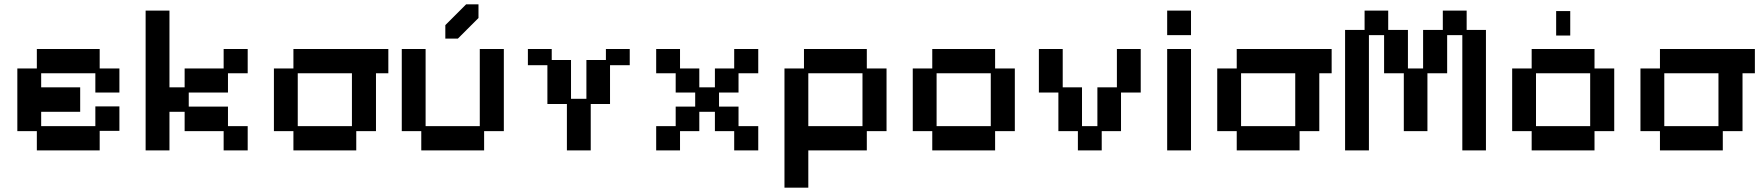

<svg xmlns="http://www.w3.org/2000/svg" viewBox="-20 -682 8120 886"><path d="M150 12V-77H60V-366H150V-456H440V-366H531V-255H420V-344H170V-279H350V-166H170V-100H420V-191H531V-78H440V12Z M652 12V-633H762V-279H832V-366H1012V-456H1123V-344H1032V-255H851V-190H1032V-100H1123V12H1012V-77H832V-166H762V12Z M1334 12V-77H1244V-366H1334V-456H1772V-344H1715V-77H1624V12ZM1354 -100H1604V-344H1354Z M1924 12V-77H1834V-456H1944V-100H2194V-456H2305V-77H2214V12ZM2035 -504V-566L2131 -662H2188V-599L2093 -504Z M2596 12V-202H2506V-381H2416V-456H2526V-405H2615V-226H2686V-405H2776V-456H2886V-381H2795V-202H2706V12Z M3008 12V-100H3098V-190H3188V-255H3098V-344H3008V-456H3118V-366H3207V-279H3279V-366H3368V-456H3479V-344H3388V-255H3298V-190H3388V-100H3479V12H3368V-77H3279V-166H3207V-77H3118V12Z M3600 184V-366H3690V-456H3980V-366H4071V-77H3980V12H3710V184ZM3710 -100H3960V-344H3710Z M4282 12V-77H4192V-366H4282V-456H4572V-366H4663V-77H4572V12ZM4302 -100H4552V-344H4302Z M4954 12V-77H4864V-255H4774V-456H4884V-279H4973V-100H5044V-279H5134V-456H5244V-255H5153V-77H5064V12Z M5366 12V-456H5476V12ZM5366 -520V-633H5476V-520Z M5687 12V-77H5597V-366H5687V-456H6125V-344H6068V-77H5977V12ZM5707 -100H5957V-344H5707Z M6187 12V-544H6277V-633H6386V-544H6477V-366H6547V-544H6638V-633H6748V-544H6837V12H6728V-520H6658V-344H6567V-77H6458V-344H6367V-520H6297V12Z M7048 12V-77H6958V-366H7048V-456H7338V-366H7429V-77H7338V12ZM7068 -100H7318V-344H7068ZM7161 -518V-631H7226V-518Z M7640 12V-77H7550V-366H7640V-456H8078V-344H8021V-77H7930V12ZM7660 -100H7910V-344H7660Z"/></svg>

Font: Pixelify Sans Medium
Style: Regular
Weight: 500
Designer: Stefie Justprince
Foundry: Typecalism Foundryline
Version: Version 1.000;February 13, 2025;FontCreator 15.0.0.3015 64-b